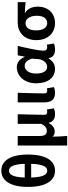

<svg xmlns="http://www.w3.org/2000/svg" viewBox="930 -1782 1053 2954"><g transform="rotate(-90 1457.0 -305.5)"><path d="M307 14C458 14 556 -121 556 -402C556 -676 458 -812 307 -812C157 -812 58 -677 58 -402C58 -121 157 14 307 14ZM307 -694C363 -694 407 -641 413 -452H202C208 -641 252 -694 307 -694ZM307 -106C251 -106 208 -160 202 -353H413C407 -160 363 -106 307 -106Z M694 201H842C835 120 832 66 831 -25C852 3 880 9 912 9C964 9 1010 -23 1041 -84H1044C1059 -19 1103 14 1177 14C1220 14 1245 6 1267 -4L1249 -112C1237 -108 1224 -106 1214 -106C1184 -106 1167 -117 1167 -153C1167 -257 1173 -424 1176 -560H1028V-195C993 -131 960 -112 918 -112C864 -112 841 -145 841 -229V-560H694Z M1503 14C1547 14 1571 6 1593 -4L1575 -112C1563 -108 1550 -106 1541 -106C1511 -106 1496 -117 1496 -153C1496 -257 1503 -424 1506 -560H1358V-159C1358 -54 1392 14 1503 14Z M1874 14C1942 14 1995 -19 2034 -85H2038C2052 -14 2098 14 2173 14C2215 14 2245 6 2264 -4L2246 -113C2233 -108 2220 -106 2209 -106C2177 -106 2154 -121 2154 -159C2154 -248 2197 -426 2226 -560H2082L2062 -453H2058C2023 -539 1964 -574 1899 -574C1769 -574 1652 -463 1652 -276C1652 -93 1741 14 1874 14ZM1908 -107C1843 -107 1802 -162 1802 -277C1802 -398 1861 -453 1920 -453C1967 -453 2006 -422 2031 -341L2024 -242C2018 -168 1964 -107 1908 -107Z M2577 14C2724 14 2831 -86 2831 -251C2831 -342 2796 -412 2736 -445V-450C2796 -449 2839 -445 2901 -438V-560H2584C2446 -560 2316 -467 2316 -274C2316 -88 2434 14 2577 14ZM2579 -106C2511 -106 2466 -168 2466 -274C2466 -391 2512 -440 2579 -440C2651 -440 2691 -360 2691 -265C2691 -165 2647 -106 2579 -106Z"/></g></svg>

Font: DAIFUKU Sans JP
Style: Bold
Weight: 700
Designer: Original font ‘Source Han Sans JP’ : Ryoko NISHIZUKA  (kana, bopomofo & ideographs); Paul D. Hunt (Latin, Greek & Cyrill
Foundry: Daifuku
Version: Version 1.001